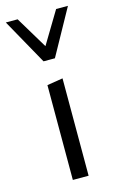

<svg xmlns="http://www.w3.org/2000/svg" viewBox="-115 -753 491 800"><g transform="rotate(-15 130.0 -353.0)"><path d="M96 -409 164 -420V0H96ZM-4 -706H47L130 -568L213 -706H264L155 -509H106Z"/></g></svg>

Font: LXGW Bright GB
Style: Regular
Weight: 400
Designer: Christian Thalmann (Catharsis Fonts)
Foundry: LXGW / Christian Thalmann (Catharsis Fonts) / Fontworks Inc.
Version: Version 5.510